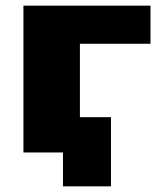

<svg xmlns="http://www.w3.org/2000/svg" viewBox="-20 -540 586 680"><path d="M263 -125H373V120H203V0H63V-520H513V-385H263Z"/></svg>

Font: Mplus 1p Black
Style: Regular
Weight: 900
Version: Version 1.061